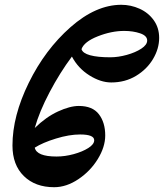

<svg xmlns="http://www.w3.org/2000/svg" viewBox="-20 -781 684 801"><path d="M644 -623Q644 -578 618.5 -535Q593 -492 547.5 -464.5Q502 -437 444 -437Q400 -437 353 -466.5Q306 -496 280 -545Q230 -478 187 -396.5Q144 -315 125 -247Q172 -293 222 -316Q272 -339 309 -339Q366 -339 392.5 -304.5Q419 -270 419 -216Q419 -168 388 -117.5Q357 -67 307 -33.5Q257 0 206 0Q127 0 79.5 -46.5Q32 -93 32 -174Q32 -297 100 -435.5Q168 -574 274 -667.5Q380 -761 486 -761Q526 -761 562.5 -744.5Q599 -728 621.5 -696.5Q644 -665 644 -623ZM594 -612Q594 -632 564.5 -642Q535 -652 498 -652Q445 -652 388 -629.5Q331 -607 320 -576Q325 -559 356 -550.5Q387 -542 440 -542Q473 -542 509 -552Q545 -562 569.5 -578Q594 -594 594 -612ZM125 -165Q133 -128 216 -128Q251 -128 287.5 -138Q324 -148 348.5 -163.5Q373 -179 373 -196Q373 -220 314 -220Q269 -220 213.5 -203Q158 -186 125 -165Z"/></svg>

Font: EB Garamond ExtraBold
Style: Italic
Weight: 800
Italic angle: -17.2°
Designer: Georg Duffner and Octavio Pardo
Foundry: Georg Duffner
Version: Version 1.000